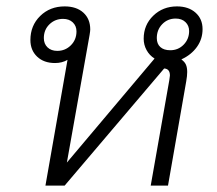

<svg xmlns="http://www.w3.org/2000/svg" viewBox="-20 -580 678 600"><path d="M548 -395 547 -394Q557 -387 561 -378Q565 -369 565 -355Q565 -343 562 -326L505 0H451L509 -329Q511 -341 511 -344Q511 -365 493 -366L182 0H122L191 -393Q174 -383 152 -383Q117 -383 96 -403Q75 -423 75 -455Q75 -500 105.5 -530Q136 -560 182 -560Q219 -560 240.5 -540.5Q262 -521 262 -488Q262 -483 260 -471L189 -72L463 -397Q447 -407 438 -423.5Q429 -440 429 -459Q429 -502 459 -531Q489 -560 533 -560Q569 -560 591 -540.5Q613 -521 613 -489Q613 -458 595.5 -433.5Q578 -409 548 -395ZM571 -483Q571 -500 559.5 -511Q548 -522 529 -522Q504 -522 487 -504.5Q470 -487 470 -461Q470 -443 481 -433Q492 -423 512 -423Q537 -423 554 -440.5Q571 -458 571 -483ZM159 -421Q184 -421 201.5 -438.5Q219 -456 219 -482Q219 -499 207.5 -510Q196 -521 177 -521Q152 -521 134.5 -504Q117 -487 117 -461Q117 -443 128.5 -432Q140 -421 159 -421Z"/></svg>

Font: Bai Jamjuree Light
Style: Italic
Weight: 300
Italic angle: -10°
Version: Version 1.000; ttfautohint (v1.6)